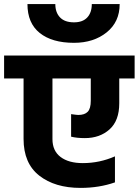

<svg xmlns="http://www.w3.org/2000/svg" viewBox="-50 -942 677 937"><path d="M398 -922H534Q534 -835 470.5 -784Q407 -733 311 -733Q204 -733 144 -781Q84 -829 84 -922H220Q220 -881 243 -857Q266 -833 311 -833Q354 -833 376 -857Q398 -881 398 -922ZM607 -671V-559H532V-438Q532 -353 484.5 -310.5Q437 -268 364 -268Q325 -268 297 -275V-385Q325 -381 332 -381Q363 -381 378 -396.5Q393 -412 393 -450V-559H206V-263Q206 -206 245.5 -176Q285 -146 354 -146Q436 -146 511 -179V-52Q434 -25 343 -25Q218 -25 141.5 -85Q65 -145 65 -264V-559H-30V-671Z"/></svg>

Font: Hind Bold
Style: Regular
Weight: 700
Designer: Manushi Parikh, Satya Rajpurohit
Foundry: Indian Type Foundry
Version: Version 1.201;PS 1.0;hotconv 1.0.78;makeotf.lib2.5.61930; tt